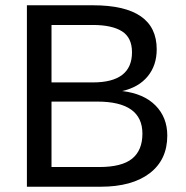

<svg xmlns="http://www.w3.org/2000/svg" viewBox="-20 -708 707 728"><path d="M614.3 -193.8Q614.3 -102.1 547.4 -51Q480.5 0 361.3 0H82V-688H332Q574.2 -688 574.2 -521Q574.2 -460 540 -418.5Q505.9 -377 443.4 -362.8Q525.4 -353 569.8 -307.9Q614.3 -262.7 614.3 -193.8ZM480.5 -509.8Q480.5 -565.4 442.4 -589.4Q404.3 -613.3 332 -613.3H175.3V-395.5H332Q480.5 -395.5 480.5 -509.8ZM520 -201.2Q520 -322.8 349.1 -322.8H175.3V-74.7H356.4Q441.9 -74.7 481 -106.4Q520 -138.2 520 -201.2Z"/></svg>

Font: Arimo
Style: Regular
Weight: 400
Designer: Steve Matteson
Foundry: Monotype Imaging Inc.
Version: Version 1.33